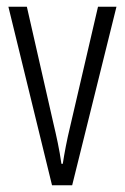

<svg xmlns="http://www.w3.org/2000/svg" viewBox="-20 -552 372 572"><path d="M135 0H195L327 -532H272L189 -175C179 -134 172 -96 167 -64H163C157 -107 148 -147 139 -185L60 -532H5Z"/></svg>

Font: Noto Sans Myanmar UI ExtraCondensed Light
Style: Regular
Weight: 300
Width: 2
Designer: Monotype Design Team
Foundry: Monotype Imaging Inc.
Version: Version 2.103